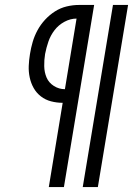

<svg xmlns="http://www.w3.org/2000/svg" viewBox="-20 -755 540 775"><path d="M314 0 436 -735H497L375 0ZM177 0 233 -340Q209 -340 186 -346Q163 -352 145 -366Q127 -380 116 -399.5Q105 -419 100 -442Q95 -465 96 -489Q97 -513 101 -537Q105 -562 112 -586Q119 -610 131.5 -633Q144 -656 162 -675.5Q180 -695 202 -709Q224 -723 249 -729Q274 -735 299 -735H360L238 0ZM242 -395 289 -680Q264 -680 240 -667Q216 -654 200 -633Q184 -612 175.5 -587.5Q167 -563 162 -537Q158 -513 158.5 -488Q159 -463 168 -442Q177 -421 197.5 -408Q218 -395 242 -395Z"/></svg>

Font: Iosevka Slab Light
Style: Italic
Weight: 300
Italic angle: -9°
Monospace: yes
Designer: Belleve Invis
Foundry: Belleve Invis
Version: Version 11.1.1; ttfautohint (v1.8.3)